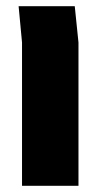

<svg xmlns="http://www.w3.org/2000/svg" viewBox="-20 -599 318 619"><path d="M51 0V-462L40 -579H221L233 -462V0Z"/></svg>

Font: Assistant ExtraBold
Style: Regular
Weight: 800
Designer: Hebrew By Ben Nathan, Latin by Paul Hunt
Version: Version 3.000